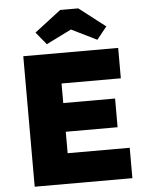

<svg xmlns="http://www.w3.org/2000/svg" viewBox="-61 -978 781 1026"><g transform="rotate(-5 329.5 -464.5)"><path d="M83 0V-700H592V-537H274V-432H552V-278H274V-163H607V0ZM214 -753 159 -820 301 -929H398L539 -820L485 -753L349 -820Z"/></g></svg>

Font: Lexend Deca ExtraBold
Style: Regular
Weight: 800
Designer: Bonnie Shaver-Troup, Thomas Jockin
Foundry: Lexend
Version: Version 1.008; ttfautohint (v1.8.4.7-5d5b)